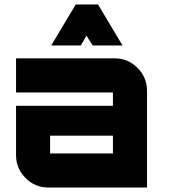

<svg xmlns="http://www.w3.org/2000/svg" viewBox="-20 -842 765 862"><path d="M495 -580Q555 -580 597.5 -537Q640 -494 640 -435V0H197Q137 0 94.5 -43Q52 -86 52 -145V-367H487V-427H52V-580ZM487 -153V-233H205V-153ZM343 -638H210L320 -822H420L530 -638H396L368 -682Z"/></svg>

Font: Orbitron
Style: Black
Weight: 900
Designer: Matt McInerney
Foundry: Matt McInerney
Version: 1.000